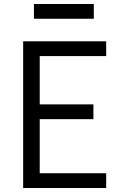

<svg xmlns="http://www.w3.org/2000/svg" viewBox="-20 -942 640 962"><path d="M96 0V-735H512V-661H179V-419H448V-345H179V-74H512V0ZM150 -848V-922H450V-848Z"/></svg>

Font: Zed Mono Extended
Style: Regular
Weight: 400
Width: 7
Monospace: yes
Designer: Belleve Invis
Foundry: Belleve Invis
Version: Version 1.0.0; ttfautohint (v1.8.4)